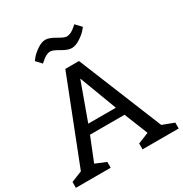

<svg xmlns="http://www.w3.org/2000/svg" viewBox="-219 -1094 1193 1252"><g transform="rotate(-30 377.0 -468.0)"><path d="M764 0H492V-44L574 -77L503 -254H243L172 -77L252 -44V0H-10V-44L72 -77L318 -706H421L677 -77L764 -44ZM477 -322 371 -603 269 -322ZM290 -854Q258 -854 222 -820L209 -809L172 -849Q170 -849 188 -870.5Q206 -892 238.5 -914Q271 -936 299.5 -936Q328 -936 371.5 -910Q415 -884 432 -884Q465 -884 502 -918L514 -929L554 -887Q556 -887 537 -865.5Q518 -844 485 -823Q452 -802 423.5 -802Q395 -802 351.5 -828Q308 -854 290 -854Z"/></g></svg>

Font: Belgrano
Style: Regular
Weight: 400
Designer: Daniel Hernandez
Foundry: Daniel Hernndez
Version: Version 1.003